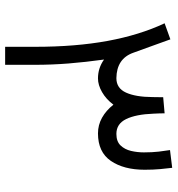

<svg xmlns="http://www.w3.org/2000/svg" viewBox="8 -682 674 729"><g transform="rotate(90 344.5 -317.0)"><path d="M157.2 -113.8Q157.2 -267.6 134.8 -389.4Q112.3 -511.2 67.9 -605.5L128.9 -627.4Q141.6 -591.8 154.3 -556.9Q167 -522 179.7 -486.8Q202.1 -423.3 276.4 -422.4Q314.5 -422.4 331.1 -459Q347.7 -495.6 348.1 -559.6Q348.1 -569.8 348.4 -579.8Q348.6 -589.8 348.6 -600.1L409.7 -605.5Q409.7 -594.2 410.2 -583.7Q410.6 -573.2 411.1 -563Q413.6 -496.6 431.6 -459.5Q449.7 -422.4 487.8 -422.4Q516.6 -422.4 531.7 -438.2Q546.9 -454.1 552.5 -478Q558.1 -502 558.1 -526.9Q558.1 -558.6 555.2 -583.3Q552.2 -607.9 549.3 -626L616.7 -634.3Q619.1 -614.3 621.6 -588.4Q624 -562.5 624 -529.8Q624 -450.7 590.6 -401.6Q557.1 -352.5 485.8 -352.5Q454.1 -352.5 426.5 -367.9Q398.9 -383.3 377 -411.1Q356 -383.3 329.1 -367.9Q302.2 -352.5 277.3 -352.5Q237.8 -352.5 205.6 -375.5Q215.3 -305.2 220.5 -241Q225.6 -176.8 225.6 -112.3V0H157.2Z"/></g></svg>

Font: Vazir Light FD-WOL-UI
Style: Light-FD-WOL-UI
Weight: 300
Designer: Saber Rastikerdar
Foundry: Saber Rastikerdar
Version: Version 30.0.0